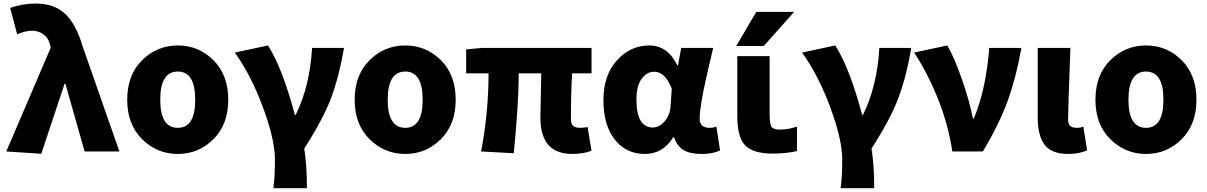

<svg xmlns="http://www.w3.org/2000/svg" viewBox="-20 -833 6640 1056"><path d="M207 12.7 14.6 0 258.8 -570.3 255.9 -585Q248 -622.1 220.2 -643.1Q192.4 -664.1 157.2 -664.1Q120.1 -664.1 74.2 -644.5L36.1 -789.1Q101.6 -813.5 177.7 -813.5Q277.3 -813.5 337.9 -757.3Q398.4 -701.2 435.5 -575.2L636.7 0H445.3L339.8 -372.1H335Z M679.7 -284.2Q679.7 -420.9 761.7 -502Q843.8 -583 958 -583Q1072.3 -583 1153.8 -502Q1235.4 -420.9 1235.4 -284.2Q1235.4 -148.4 1153.8 -67.4Q1072.3 13.7 958 13.7Q843.8 13.7 761.7 -67.4Q679.7 -148.4 679.7 -284.2ZM958 -129.9Q1053.7 -129.9 1053.7 -284.2Q1053.7 -439.5 958 -439.5Q861.3 -439.5 861.3 -284.2Q861.3 -129.9 958 -129.9Z M1668 202.1H1483.4Q1492.2 141.6 1492.2 43.9Q1492.2 -63.5 1427.2 -240.2Q1362.3 -417 1271.5 -543.9L1454.1 -583Q1534.2 -456.1 1601.6 -201.2H1606.4Q1684.6 -360.4 1696.3 -569.3H1872.1Q1844.7 -411.1 1801.3 -294.9Q1757.8 -178.7 1653.3 -15.6Q1668 74.2 1668 202.1Z M1930.7 -284.2Q1930.7 -420.9 2012.7 -502Q2094.7 -583 2209 -583Q2323.2 -583 2404.8 -502Q2486.3 -420.9 2486.3 -284.2Q2486.3 -148.4 2404.8 -67.4Q2323.2 13.7 2209 13.7Q2094.7 13.7 2012.7 -67.4Q1930.7 -148.4 1930.7 -284.2ZM2209 -129.9Q2304.7 -129.9 2304.7 -284.2Q2304.7 -439.5 2209 -439.5Q2112.3 -439.5 2112.3 -284.2Q2112.3 -129.9 2209 -129.9Z M3127 13.7Q2952.1 13.7 2952.1 -186.5Q2952.1 -200.2 2954.1 -290Q2956.1 -379.9 2957 -429.7H2833Q2833 -267.6 2805.7 9.8L2626 0Q2667 -212.9 2667 -429.7H2543.9V-561.5L2630.9 -569.3H3233.4V-429.7H3127Q3120.1 -333 3120.1 -179.7Q3120.1 -151.4 3132.3 -140.6Q3144.5 -129.9 3171.9 -129.9Q3180.7 -129.9 3211.9 -133.8L3233.4 -3.9Q3188.5 13.7 3127 13.7Z M3527.3 13.7Q3422.9 13.7 3360.8 -65.9Q3298.8 -145.5 3298.8 -282.2Q3298.8 -418.9 3373 -501Q3447.3 -583 3550.8 -583Q3652.3 -583 3705.1 -473.6H3709L3726.6 -569.3H3902.3Q3899.4 -554.7 3889.2 -512.2Q3878.9 -469.7 3874 -448.7Q3869.1 -427.7 3860.8 -389.2Q3852.5 -350.6 3847.7 -326.7Q3842.8 -302.7 3837.9 -272.9Q3833 -243.2 3830.6 -220.7Q3828.1 -198.2 3828.1 -180.7Q3828.1 -129.9 3882.8 -129.9Q3902.3 -129.9 3919.9 -136.7L3940.4 -5.9Q3901.4 13.7 3838.9 13.7Q3776.4 13.7 3740.2 -7.3Q3704.1 -28.3 3687.5 -78.1H3682.6Q3626 13.7 3527.3 13.7ZM3570.3 -131.8Q3606.4 -131.8 3635.7 -166Q3665 -200.2 3668 -248L3674.8 -344.7Q3638.7 -438.5 3578.1 -438.5Q3538.1 -438.5 3509.3 -399.9Q3480.5 -361.3 3480.5 -285.2Q3480.5 -131.8 3570.3 -131.8Z M4139.6 -767.6H4347.7L4180.7 -580.1H4029.3ZM4212.9 -209Q4212.9 -150.4 4223.6 -135.3Q4234.4 -120.1 4269.5 -120.1Q4314.5 -120.1 4363.3 -136.7V-2Q4300.8 11.7 4230.5 11.7Q4122.1 11.7 4078.6 -33.2Q4035.2 -78.1 4035.2 -192.4V-524.4H4212.9Z M4788.1 202.1H4603.5Q4612.3 141.6 4612.3 43.9Q4612.3 -63.5 4547.4 -240.2Q4482.4 -417 4391.6 -543.9L4574.2 -583Q4654.3 -456.1 4721.7 -201.2H4726.6Q4804.7 -360.4 4816.4 -569.3H4992.2Q4964.8 -411.1 4921.4 -294.9Q4877.9 -178.7 4773.4 -15.6Q4788.1 74.2 4788.1 202.1Z M5385.7 0H5217.8Q5195.3 -149.4 5138.2 -291Q5081.1 -432.6 5007.8 -543.9L5190.4 -583Q5231.4 -510.7 5272.5 -391.6Q5313.5 -272.5 5331.1 -180.7H5335.9Q5403.3 -341.8 5420.9 -569.3H5597.7Q5569.3 -409.2 5522.9 -280.3Q5476.6 -151.4 5385.7 0Z M5856.4 13.7Q5762.7 13.7 5725.1 -37.1Q5687.5 -87.9 5687.5 -184.6V-569.3H5867.2Q5854.5 -229.5 5854.5 -177.7Q5854.5 -150.4 5866.2 -140.1Q5877.9 -129.9 5903.3 -129.9Q5923.8 -129.9 5938.5 -136.7L5959 -5.9Q5913.1 13.7 5856.4 13.7Z M6004.9 -284.2Q6004.9 -420.9 6086.9 -502Q6168.9 -583 6283.2 -583Q6397.5 -583 6479 -502Q6560.5 -420.9 6560.5 -284.2Q6560.5 -148.4 6479 -67.4Q6397.5 13.7 6283.2 13.7Q6168.9 13.7 6086.9 -67.4Q6004.9 -148.4 6004.9 -284.2ZM6283.2 -129.9Q6378.9 -129.9 6378.9 -284.2Q6378.9 -439.5 6283.2 -439.5Q6186.5 -439.5 6186.5 -284.2Q6186.5 -129.9 6283.2 -129.9Z"/></svg>

Font: Gen Shin Gothic Heavy
Style: Bold
Weight: 900
Designer: [Source Han Sans]
Ryoko NISHIZUKA  (kana & ideographs); Paul D. Hunt (Latin, Greek & Cyrillic); Wenlong ZHANG  (bopomofo
Version: Version 1.002.20150607